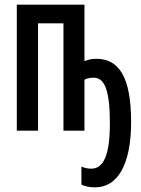

<svg xmlns="http://www.w3.org/2000/svg" viewBox="-20 -560 603 823"><path d="M388 243C482 243 542 149 542 -37C542 -233 488 -308 393 -308C369 -308 353 -302 342 -298V-540H52V0H143V-460H252V0H342V-218C351 -223 362 -227 381 -227C426 -227 451 -180 451 -32C451 105 424 163 371 163C354 163 340 159 329 154V231C343 238 359 243 388 243Z"/></svg>

Font: Noto Sans Mono SemiCondensed Medium
Style: Regular
Weight: 500
Width: 4
Designer: Monotype Design Team
Foundry: Monotype Imaging Inc.
Version: Version 2.014